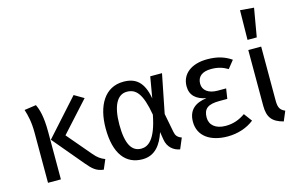

<svg xmlns="http://www.w3.org/2000/svg" viewBox="-99 -1059 2063 1324"><g transform="rotate(-15 932.5 -397.0)"><path d="M496 -499 428 -539 197 -282 379 -65C420 -16 445 6 496 12L525 -56C496 -67 474 -82 448 -113L302 -285ZM159 -539 75 -527C89 -483 101 -434 101 -357V0H193V-339C193 -451 176 -503 159 -539Z M788 -466C852 -466 894 -424 921 -267C888 -94 832 -61 784 -61C716 -61 680 -122 680 -259C680 -394 719 -466 788 -466ZM783 -539C650 -539 582 -422 582 -259C582 -78 654 12 774 12C864 12 911 -55 938 -138L947 -82C956 -25 997 6 1041 13L1073 -63C1043 -74 1032 -89 1027 -116L1001 -250L1056 -527H972L946 -376C925 -497 870 -539 783 -539Z M1381 -539C1269 -539 1196 -484 1196 -395C1196 -331 1236 -295 1307 -281C1228 -271 1175 -233 1175 -147C1175 -45 1259 12 1382 12C1455 12 1522 -11 1571 -50L1528 -108C1486 -79 1443 -62 1387 -62C1314 -62 1274 -99 1274 -151C1274 -213 1305 -239 1389 -239H1445L1456 -311H1395C1331 -311 1291 -341 1291 -388C1291 -439 1326 -467 1390 -467C1439 -467 1472 -456 1508 -435L1552 -490C1507 -521 1455 -539 1381 -539Z M1764 -527H1672V-130C1672 -46 1702 -9 1781 12L1810 -57C1777 -72 1764 -89 1764 -141ZM1688 -807 1685 -596H1751L1786 -799Z"/></g></svg>

Font: Fira Math
Style: Regular
Weight: 400
Designer: Xiangdong Zeng
Foundry: Xiangdong Zeng
Version: Version 0.3.4